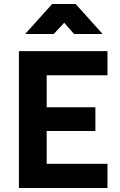

<svg xmlns="http://www.w3.org/2000/svg" viewBox="-20 -934 594 954"><path d="M74 0V-680H514V-560H212V-401H454V-283H212V-120H514V0ZM105 -765 239 -914H356L490 -765H348L299 -821L247 -765Z"/></svg>

Font: Titillium-CLs Web
Style: CLs-Bold
Weight: 700
Version: Version 1.002;PS 57.000;hotconv 1.0.70;makeotf.lib2.5.55311